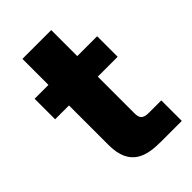

<svg xmlns="http://www.w3.org/2000/svg" viewBox="-207 -757 834 834"><g transform="rotate(-45 210.0 -340.0)"><path d="M98 -680V-520H13V-394H98V-151C98 -16 185 0 269 0H397V-126H320C284 -126 275 -140 275 -169V-394H397V-520H275V-680Z"/></g></svg>

Font: Aspekta 850
Style: Regular
Weight: 850
Designer: Ivo Dolenc
Version: Version 2.000